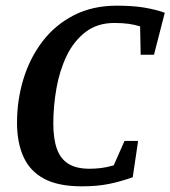

<svg xmlns="http://www.w3.org/2000/svg" viewBox="-20 -647 601 677"><path d="M268 10Q186 10 136 -16.5Q86 -43 63 -93.5Q40 -144 40 -214Q40 -294 62.5 -368Q85 -442 129.5 -500.5Q174 -559 240 -593Q306 -627 392 -627Q449 -627 490 -620Q531 -613 561 -602L523 -454H476L474 -554Q455 -560 433.5 -563Q412 -566 383 -566Q323 -566 281.5 -534Q240 -502 215 -450Q190 -398 179 -335.5Q168 -273 168 -211Q168 -158 180.5 -122.5Q193 -87 221 -69.5Q249 -52 296 -52Q316 -52 336.5 -54.5Q357 -57 381 -64L419 -150H467L448 -22Q406 -7 364.5 1.5Q323 10 268 10Z"/></svg>

Font: Manuale SemiBold
Style: Italic
Weight: 600
Italic angle: -11°
Designer: Eduardo Tunni / Pablo Cosgaya
Foundry: Eduardo Tunni / Pablo Cosgaya
Version: Version 1.002